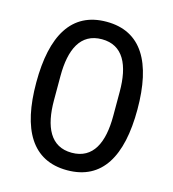

<svg xmlns="http://www.w3.org/2000/svg" viewBox="-108 -800 815 902"><g transform="rotate(15 300.0 -349.0)"><path d="M300 12C470 12 546 -121 546 -349C546 -577 470 -710 300 -710C130 -710 54 -577 54 -349C54 -121 130 12 300 12ZM300 -73C196 -73 156 -161 156 -290V-408C156 -537 196 -625 300 -625C404 -625 444 -537 444 -408V-290C444 -161 404 -73 300 -73Z"/></g></svg>

Font: IBM Plex Devanagari Text
Style: Regular
Weight: 450
Designer: Mike Abbink, Paul van der Laan, Pieter van Rosmalen, Erin McLaughlin
Foundry: Bold Monday
Version: Version 1.0